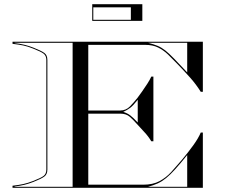

<svg xmlns="http://www.w3.org/2000/svg" viewBox="-20 -900 1092 920"><path d="M422 -800V-880H662V-800ZM427 -805H607V-865H427ZM40 -690V-700H952V-460H942Q920 -495.5 891.2 -527.8Q862.5 -560 829 -594.5Q806.5 -618 785 -638.8Q763.5 -659.5 737.8 -672.2Q712 -685 676 -685H403V-370.5H556Q583.5 -370.5 602.8 -390.2Q622 -410 639 -431.5Q648 -443.5 661 -461.8Q674 -480 686.2 -499.2Q698.5 -518.5 705 -533H715V-223H705Q690 -248 671 -267.8Q652 -287.5 635 -307Q619 -325.5 601.8 -340.5Q584.5 -355.5 556 -355.5H403V-15H666Q712.5 -15 744.2 -32Q776 -49 800.8 -76.2Q825.5 -103.5 851.5 -134Q883 -171.5 907 -205Q931 -238.5 942 -265H952V0H40V-10Q70.5 -13.5 92 -18.2Q113.5 -23 138 -32.5Q175.5 -47 188.8 -57Q202 -67 202 -87.5V-612.5Q202 -633 188.8 -643Q175.5 -653 138 -667.5Q113.5 -677.5 92 -682Q70.5 -686.5 40 -690ZM689.5 -695Q717 -688 735.5 -680.2Q754 -672.5 771.8 -658.5Q789.5 -644.5 813.8 -619.5Q838 -594.5 877 -553V-695ZM50 -693.5Q77 -690.5 98 -685.2Q119 -680 140.5 -671.5Q177.5 -657 192.2 -646.5Q207 -636 207 -612.5V-87.5Q207 -64.5 192.2 -53.8Q177.5 -43 140.5 -28.5Q119 -20 98 -14.8Q77 -9.5 50 -6.5V-5H328V-695H50ZM570.5 -364Q590.5 -357.5 604 -347.2Q617.5 -337 640 -313V-422Q618.5 -394.5 604 -383.5Q589.5 -372.5 570.5 -364ZM689.5 -5H877V-157Q843.5 -115.5 819.5 -89Q795.5 -62.5 775.8 -46.5Q756 -30.5 735.8 -21.2Q715.5 -12 689.5 -5Z"/></svg>

Font: Engraving Unshaded CC
Style: Bold
Weight: 700
Designer: indestructible type*
Foundry: Cowboy Collective
Version: Version 1.000